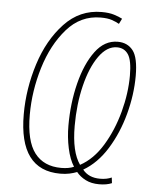

<svg xmlns="http://www.w3.org/2000/svg" viewBox="-54 -770 678 857"><g transform="rotate(5 285.0 -341.5)"><path d="M479 32 476 7Q454 17 424 17Q373 17 346 -17Q408 -53 452 -124Q496 -195 519.5 -282.5Q543 -370 543 -454Q543 -536 518.5 -567.5Q494 -599 450 -599Q391 -599 349.5 -543Q308 -487 285.5 -397.5Q263 -308 263 -207Q263 -155 273.5 -106Q284 -57 304 -26Q281 -16 247 -16Q169 -16 128 -69.5Q87 -123 87 -241Q87 -347 119 -452.5Q151 -558 213 -629Q275 -700 365 -700Q396 -700 415 -693.5Q434 -687 448 -679L460 -703Q445 -711 422.5 -718Q400 -725 367 -725Q269 -725 200 -651.5Q131 -578 95.5 -466.5Q60 -355 60 -240Q60 10 245 10Q268 10 286.5 6Q305 2 320 -4Q336 16 361.5 29Q387 42 422 42Q456 42 479 32ZM291 -208Q291 -306 311.5 -389.5Q332 -473 368 -523.5Q404 -574 449 -574Q482 -574 499.5 -547.5Q517 -521 517 -453Q517 -374 494.5 -290Q472 -206 430.5 -137.5Q389 -69 330 -37Q291 -92 291 -208Z"/></g></svg>

Font: Noto Sans Display SemiCondensed Thin
Style: Italic
Weight: 250
Width: 4
Designer: Monotype Design team
Foundry: Monotype Imaging Inc.
Version: 1.000